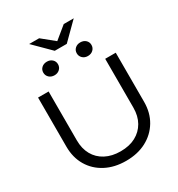

<svg xmlns="http://www.w3.org/2000/svg" viewBox="-259 -1305 1371 1481"><g transform="rotate(-30 426.5 -564.5)"><path d="M175 -315Q175 -241 205.5 -186.5Q236 -132 293 -102Q350 -72 427 -72Q505 -72 561 -102Q617 -132 648 -186.5Q679 -241 679 -315V-750H773V-313Q773 -216 729 -142.5Q685 -69 607.5 -28Q530 13 427 13Q324 13 246 -28Q168 -69 124.5 -142.5Q81 -216 81 -313V-750H175ZM278 -835Q249 -835 230.5 -852.5Q212 -870 212 -896Q212 -922 230.5 -939Q249 -956 278 -956Q306 -956 324.5 -939Q343 -922 343 -896Q343 -870 324.5 -852.5Q306 -835 278 -835ZM575 -835Q547 -835 528.5 -852.5Q510 -870 510 -896Q510 -922 528.5 -939Q547 -956 575 -956Q604 -956 622.5 -939Q641 -922 641 -896Q641 -870 622.5 -852.5Q604 -835 575 -835ZM480 -998H373L228 -1142H317L445 -1038H409L536 -1142H625Z"/></g></svg>

Font: Unbounded Light
Style: Regular
Weight: 300
Designer: Luke Prowse, Jean-Baptiste Morizot, Fátima Lázaro, Florian Runge
Foundry: NaN
Version: Version 1.700